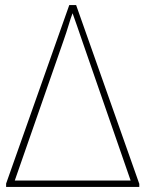

<svg xmlns="http://www.w3.org/2000/svg" viewBox="-20 -734 571 754"><path d="M279 -714H252L4 -13V0H527V-12ZM493 -25H38L229 -573Q241 -607 249.5 -635.5Q258 -664 265 -682Q271 -665 282.5 -632.5Q294 -600 305 -567Z"/></svg>

Font: Noto Sans Display Thin
Style: Regular
Weight: 250
Designer: Monotype Design Team
Foundry: Monotype Imaging Inc.
Version: Version 1.900